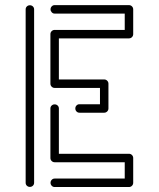

<svg xmlns="http://www.w3.org/2000/svg" viewBox="-20 -733 623 753"><path d="M97.2 0Q90.3 0 85.4 -4.6Q80.6 -9.3 80.6 -16.1V-696.3Q80.6 -703.1 85.4 -707.8Q90.3 -712.4 97.2 -712.4Q104 -712.4 108.9 -707.8Q113.8 -703.1 113.8 -696.3V-16.1Q113.8 -9.3 108.9 -4.6Q104 0 97.2 0ZM388.7 -291H291.5Q284.7 -291 280 -295.9Q275.4 -300.8 275.4 -307.6Q275.4 -314.5 280 -319.3Q284.7 -324.2 291.5 -324.2H372.1V-388.2H194.3Q187.5 -388.2 182.6 -393.1Q177.7 -397.9 177.7 -404.8V-599.1Q177.7 -606 182.6 -610.8Q187.5 -615.7 194.3 -615.7H469.2V-679.7H194.3Q187.5 -679.7 182.9 -684.8Q178.2 -689.9 178.2 -696.3Q178.2 -703.1 182.9 -708Q187.5 -712.9 194.3 -712.9H485.8Q492.7 -712.9 497.6 -708Q502.4 -703.1 502.4 -696.3V-599.1Q502.4 -592.3 497.6 -587.4Q492.7 -582.5 485.8 -582.5H210.9V-421.4H388.7Q395.5 -421.4 400.4 -416.5Q405.3 -411.6 405.3 -404.8V-307.6Q405.3 -300.8 400.4 -295.9Q395.5 -291 388.7 -291ZM485.8 0.5H194.3Q187.5 0.5 182.9 -4.4Q178.2 -9.3 178.2 -16.1Q178.2 -22.9 182.9 -27.8Q187.5 -32.7 194.3 -32.7H469.2V-96.7H194.3Q187.5 -96.7 182.6 -101.6Q177.7 -106.4 177.7 -113.3V-307.6Q177.7 -314.5 182.6 -319.1Q187.5 -323.7 194.3 -323.7Q201.2 -323.7 206.1 -319.1Q210.9 -314.5 210.9 -307.6V-129.9H485.8Q492.7 -129.9 497.6 -125Q502.4 -120.1 502.4 -113.3V-16.1Q502.4 -9.3 497.6 -4.4Q492.7 0.5 485.8 0.5Z"/></svg>

Font: Neon Sans
Style: Regular
Weight: 400
Designer: GGBot
Version: 0.80